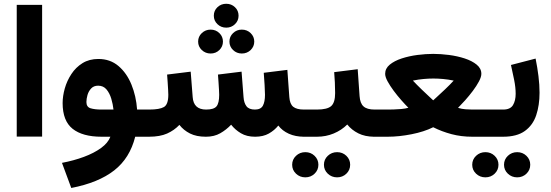

<svg xmlns="http://www.w3.org/2000/svg" viewBox="-20 -710 2862 997"><path d="M198.7 -684.6V-0.5H66.9V-684.6Z M490.7 -403.8Q552.2 -403.8 595.2 -367.2Q638.2 -330.6 662.6 -270.8Q687 -210.9 691.9 -141.1H728.5V0H682.1Q654.3 111.3 572.8 175Q491.2 238.8 350.1 266.1L301.8 135.7Q363.3 124 415.8 104.5Q468.3 85 504.6 58.6Q541 32.2 553.2 0H507.3Q408.7 0 356.9 -41.3Q305.2 -82.5 305.2 -174.8Q305.2 -210.9 316.4 -250.7Q327.6 -290.5 350.6 -325.4Q373.5 -360.4 408.4 -382.1Q443.4 -403.8 490.7 -403.8ZM506.8 -141.1H569.3Q566.4 -168.5 557.9 -197.3Q549.3 -226.1 533 -245.6Q516.6 -265.1 489.7 -265.1Q466.8 -265.1 453.4 -250.7Q439.9 -236.3 434.3 -216.6Q428.7 -196.8 428.7 -180.2Q428.7 -154.3 450.4 -147.7Q472.2 -141.1 506.8 -141.1Z M1090.3 -628.4Q1090.3 -654.8 1109.1 -672.6Q1127.9 -690.4 1154.8 -690.4Q1181.6 -690.4 1200.2 -672.6Q1218.8 -654.8 1218.8 -628.4Q1218.8 -602.5 1200.2 -584.5Q1181.6 -566.4 1154.8 -566.4Q1127.9 -566.4 1109.1 -584.5Q1090.3 -602.5 1090.3 -628.4ZM1171.4 -494.1Q1171.4 -520 1190.2 -538.1Q1209 -556.2 1235.8 -556.2Q1262.7 -556.2 1281.5 -538.1Q1300.3 -520 1300.3 -494.1Q1300.3 -468.3 1281.5 -450.2Q1262.7 -432.1 1235.8 -432.1Q1209 -432.1 1190.2 -450.2Q1171.4 -468.3 1171.4 -494.1ZM1008.8 -494.1Q1008.8 -520 1027.8 -538.1Q1046.9 -556.2 1073.7 -556.2Q1100.6 -556.2 1119.1 -538.1Q1137.7 -520 1137.7 -494.1Q1137.7 -468.3 1119.1 -450.2Q1100.6 -432.1 1073.7 -432.1Q1046.9 -432.1 1027.8 -450.2Q1008.8 -468.3 1008.8 -494.1ZM1304.7 0Q1261.2 0 1231 -18.1Q1200.7 -36.1 1180.2 -62.5Q1155.3 -36.1 1123.8 -18.1Q1092.3 0 1049.3 0Q1000 0 966.6 -16.8Q933.1 -33.7 911.6 -61.5Q884.8 -33.2 847.7 -16.6Q810.5 0 753.9 0H709V-141.1H754.9Q808.6 -141.1 831.3 -154.3Q854 -167.5 854 -217.8Q854 -225.6 853 -243.7Q852.1 -261.7 850.6 -283.4Q849.1 -305.2 847.7 -322.8L970.2 -337.9L980.5 -206.1Q984.9 -141.1 1050.3 -141.1Q1090.8 -141.1 1104.5 -158Q1118.2 -174.8 1118.2 -217.8Q1118.2 -224.6 1117.2 -242.9Q1116.2 -261.2 1114.7 -283.2Q1113.3 -305.2 1111.8 -322.8L1234.4 -337.9L1244.6 -206.1Q1246.6 -175.8 1259.8 -158.4Q1272.9 -141.1 1303.7 -141.1Q1334 -141.1 1345 -161.1Q1356 -181.2 1356 -217.8Q1356 -235.4 1354 -268.6Q1352.1 -301.8 1349.6 -332L1472.2 -347.2L1482.4 -206.1Q1484.9 -169.9 1502.7 -155.5Q1520.5 -141.1 1558.1 -141.1H1572.8V0H1559.1Q1514.2 0 1479.7 -15.6Q1445.3 -31.2 1425.3 -58.1Q1405.3 -33.2 1376 -16.6Q1346.7 0 1304.7 0Z M1552.2 -141.1H1626Q1679.7 -141.1 1700 -159.4Q1720.2 -177.7 1720.2 -226.6Q1720.2 -255.4 1718.8 -282.5Q1717.3 -309.6 1715.3 -335.4L1837.4 -350.6L1847.2 -210.9Q1849.6 -173.8 1867.7 -157.5Q1885.7 -141.1 1925.3 -141.1H1935.5V0H1924.3Q1875.5 0 1840.6 -17.6Q1805.7 -35.2 1783.2 -63.5Q1753.4 -33.7 1712.6 -16.8Q1671.9 0 1626 0H1552.2ZM1662.1 145.5Q1662.1 118.2 1682.1 99.1Q1702.1 80.1 1730.5 80.1Q1758.8 80.1 1778.6 99.1Q1798.3 118.2 1798.3 145.5Q1798.3 172.9 1778.6 191.9Q1758.8 210.9 1730.5 210.9Q1702.1 210.9 1682.1 191.9Q1662.1 172.9 1662.1 145.5ZM1497.1 145.5Q1497.1 118.2 1517.1 99.1Q1537.1 80.1 1565.4 80.1Q1593.8 80.1 1613.5 99.1Q1633.3 118.2 1633.3 145.5Q1633.3 172.9 1613.5 191.9Q1593.8 210.9 1565.4 210.9Q1537.1 210.9 1517.1 191.9Q1497.1 172.9 1497.1 145.5Z M2229.5 -430.2Q2268.1 -430.2 2311.5 -424.6Q2355 -418.9 2393.1 -406.5Q2431.2 -394 2455.3 -374.3Q2479.5 -354.5 2479.5 -326.7Q2479.5 -310.5 2467 -287.1Q2454.6 -263.7 2435.3 -238Q2416 -212.4 2395.3 -189.2Q2374.5 -166 2358.4 -149.9Q2378.4 -144 2397 -142.6Q2415.5 -141.1 2431.6 -141.1H2507.8V0H2432.1Q2375 0 2324.5 -13.4Q2273.9 -26.9 2229.5 -49.3Q2182.6 -25.9 2116.9 -12.9Q2051.3 0 1993.2 0H1916V-141.1H1993.7Q2004.9 -141.1 2024.2 -141.6Q2043.5 -142.1 2064.5 -144Q2085.4 -146 2100.6 -150.4Q2084.5 -166.5 2064 -189.7Q2043.5 -212.9 2024.4 -238.5Q2005.4 -264.2 1992.7 -287.4Q1980 -310.5 1980 -326.7Q1980 -354.5 2003.9 -374.3Q2027.8 -394 2065.9 -406.5Q2104 -418.9 2147.5 -424.6Q2190.9 -430.2 2229.5 -430.2ZM2230 -302.2Q2206.1 -302.2 2179.4 -299.8Q2152.8 -297.4 2124 -291.5Q2144.5 -269.5 2169.2 -245.8Q2193.8 -222.2 2211.7 -205.6Q2229.5 -189 2229.5 -189Q2229.5 -189 2247.6 -205.6Q2265.6 -222.2 2290.8 -245.8Q2315.9 -269.5 2335.9 -291.5Q2307.6 -297.4 2281 -299.8Q2254.4 -302.2 2230 -302.2Z M2592.3 0H2487.3V-141.1H2592.8Q2629.9 -141.1 2643.8 -164.3Q2657.7 -187.5 2657.7 -223.1Q2657.7 -256.3 2649.7 -295.7Q2641.6 -335 2633.3 -372.6L2761.2 -405.8Q2770.5 -359.9 2776.1 -314.7Q2781.7 -269.5 2781.7 -228.5Q2781.7 -163.6 2764.4 -111.8Q2747.1 -60.1 2705.6 -30Q2664.1 0 2592.3 0ZM2597.2 145.5Q2597.2 118.2 2617.2 99.1Q2637.2 80.1 2665.5 80.1Q2693.8 80.1 2713.6 99.1Q2733.4 118.2 2733.4 145.5Q2733.4 172.9 2713.6 191.9Q2693.8 210.9 2665.5 210.9Q2637.2 210.9 2617.2 191.9Q2597.2 172.9 2597.2 145.5ZM2432.1 145.5Q2432.1 118.2 2452.1 99.1Q2472.2 80.1 2500.5 80.1Q2528.8 80.1 2548.6 99.1Q2568.4 118.2 2568.4 145.5Q2568.4 172.9 2548.6 191.9Q2528.8 210.9 2500.5 210.9Q2472.2 210.9 2452.1 191.9Q2432.1 172.9 2432.1 145.5Z"/></svg>

Font: Vazirmatn RD UI ExtraBold
Style: Regular
Weight: 800
Designer: Saber Rastikerdar
Foundry: Saber Rastikerdar
Version: Version 33.003